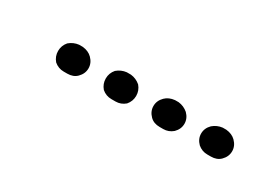

<svg xmlns="http://www.w3.org/2000/svg" viewBox="-14 -282 398 279"><g transform="rotate(30 185.0 -142.5)"><path d="M59 -126Q53 -133 53 -142Q53 -151 59 -158Q66 -164 75 -165H81Q91 -164 97 -158Q104 -151 104 -142Q104 -133 97 -126Q91 -120 81 -120H75Q66 -120 59 -126ZM178 -126Q184 -133 184 -142Q184 -151 178 -158Q171 -164 162 -165H155Q146 -164 139 -158Q133 -151 133 -142Q133 -133 139 -126Q146 -120 155 -120H162Q171 -120 178 -126ZM258 -126Q265 -133 265 -142Q265 -151 258 -158Q251 -164 242 -165H236Q226 -164 220 -158Q213 -151 213 -142Q213 -133 220 -126Q226 -120 236 -120H242Q251 -120 258 -126ZM338 -126Q345 -133 345 -142Q345 -151 338 -158Q332 -164 322 -165H316Q307 -164 300 -158Q293 -151 293 -142Q293 -133 300 -126Q307 -120 316 -120H322Q332 -120 338 -126Z"/></g></svg>

Font: FRB American Cursive Dotted Extrabold
Style: Bold Italic
Weight: 800
Italic angle: -25°
Version: Version 2.0;Modular Font Editor K font №1